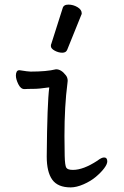

<svg xmlns="http://www.w3.org/2000/svg" viewBox="-20 -790 540 834"><path d="M252 -754Q256 -770 277 -770Q298 -770 316.5 -759Q335 -748 335 -732Q335 -728 333 -725L272 -574Q267 -561 250.5 -561Q234 -561 217.5 -570Q201 -579 201 -590Q201 -597 203 -600ZM446 -89Q446 -77 432.5 -59Q419 -41 396.5 -22Q374 -3 343 10.5Q312 24 287 24Q231 24 207 -9.5Q183 -43 183 -110Q185 -343 194 -410H190Q150 -404 124.5 -404Q99 -404 86 -403Q70 -403 59.5 -424.5Q49 -446 49 -462Q49 -472 52.5 -478.5Q56 -485 64 -485Q64 -485 65 -485Q102 -479 113 -479Q183 -479 223 -489H224Q246 -489 266 -463Q274 -453 274 -439Q274 -434 273 -429Q260 -330 260 -199Q260 -155 261 -113Q262 -71 268 -61.5Q274 -52 297 -52Q342 -52 403 -92Q421 -106 432 -106Q446 -106 446 -89Z"/></svg>

Font: Moon Stars Kai HW
Style: Bold
Weight: 700
Designer: GuiWonder
Version: Version 1.101